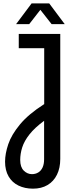

<svg xmlns="http://www.w3.org/2000/svg" viewBox="-20 -901 453 1138"><path d="M175.6 217.2Q127.2 217.2 89.5 198.9Q51.8 180.6 30.9 144.6Q10 108.6 10 57.2Q10 10.2 28.9 -46Q47.8 -102.2 98.1 -163.2Q148.4 -224.2 242 -284V-615.2H91.2V-700H337.2V40.8Q337.2 94.8 317.6 134.5Q298 174.2 261.8 195.7Q225.6 217.2 175.6 217.2ZM169.4 131.2Q189.8 131.2 206.3 121.5Q222.8 111.8 232.1 92.1Q241.4 72.4 241.4 43.2V-185Q185.6 -143.8 154.6 -104.4Q123.6 -65 111.7 -27.4Q99.8 10.2 99.8 47.2Q99.8 89.4 120.9 110.3Q142 131.2 169.4 131.2ZM75.4 -758 167.4 -881H271.6L363.6 -758H285.8L219.2 -842.8L153.2 -758Z"/></svg>

Font: MuseoModerno Thin
Style: Regular
Weight: 100
Designer: Pablo Cosgaya, Héctor Gatti, Marcela Romero, and the Authors of The MuseoModerno Project.
Foundry: Omnibus-Type Team
Version: Version 1.003